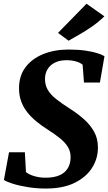

<svg xmlns="http://www.w3.org/2000/svg" viewBox="-20 -1024 594 1054"><path d="M232 11Q179.5 11 131 3Q82.5 -5 47.8 -16.2Q13 -27.5 1.5 -36.5L29.5 -188H116.5L122.5 -79.5Q139.5 -65.5 168.5 -57Q197.5 -48.5 230 -48.5Q265 -48.5 291 -56.2Q317 -64 333.8 -78.8Q350.5 -93.5 359 -114.2Q367.5 -135 367.5 -161.5Q368 -190.5 353.8 -215.2Q339.5 -240 311 -263.5Q282.5 -287 239 -314.5Q207.5 -334.5 179.5 -357.5Q151.5 -380.5 130 -407.5Q108.5 -434.5 96.5 -467Q84.5 -499.5 84.5 -538Q84 -607 119.8 -654.5Q155.5 -702 217.2 -727Q279 -752 356 -752Q408 -752 446.8 -746.5Q485.5 -741 512.2 -732.8Q539 -724.5 553.5 -715.5L528.5 -571H441L433.5 -669Q418.5 -681 395.8 -687.2Q373 -693.5 344.5 -693.5Q309 -693.5 282.8 -681Q256.5 -668.5 241.8 -645.2Q227 -622 227 -590.5Q227 -557 242.2 -530.8Q257.5 -504.5 288.5 -480Q319.5 -455.5 365 -426.5Q405 -401 439.8 -370.5Q474.5 -340 496 -302Q517.5 -264 517.5 -215Q518 -154 485.5 -102.8Q453 -51.5 389.5 -20.2Q326 11 232 11ZM356.5 -800.5 298.5 -843.5 455 -1003.5 553 -934.5Q521.5 -903.5 485.8 -878.8Q450 -854 416.2 -834.8Q382.5 -815.5 356.5 -800.5Z"/></svg>

Font: Merriweather 20pt ExtraBold
Style: Italic
Weight: 800
Italic angle: -7.8°
Version: Version 2.101